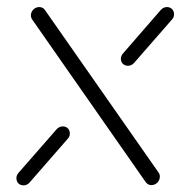

<svg xmlns="http://www.w3.org/2000/svg" viewBox="-20 -539 527 559"><path d="M163 -171.1Q168.9 -171.1 173.9 -168.1Q178.9 -165.2 181.3 -160Q183.7 -154.8 183.3 -148.9Q183 -141.1 177.4 -135.2L66.3 -7.8Q63 -3.7 58.1 -1.5Q53.3 0.7 48.1 0.7Q42.2 0.7 37.2 -2.2Q32.2 -5.2 29.8 -10.4Q27.4 -15.6 27.8 -21.5Q28.1 -28.9 33.7 -35.6L144.8 -162.6Q148.5 -166.7 153.1 -168.9Q157.8 -171.1 163 -171.1ZM70 -496.3Q70.4 -502.2 73.9 -507.4Q77.4 -512.6 82.8 -515.6Q88.1 -518.5 94.1 -518.5Q99.3 -518.5 103.7 -516.3Q108.1 -514.1 110.7 -510L441.9 -36.3Q446.3 -30 445.2 -22.2Q444.8 -16.3 441.3 -11.1Q437.8 -5.9 432.4 -3Q427 0 421.1 0Q415.9 0 411.7 -2.2Q407.4 -4.4 404.4 -8.5L73.7 -482.2Q69.6 -488.1 70 -496.3ZM466.3 -518.5Q472.2 -518.5 477.2 -515.6Q482.2 -512.6 484.6 -507.4Q487 -502.2 486.7 -496.3Q486.3 -488.1 480.7 -482.2L370.4 -355.9Q367 -351.9 362.2 -349.6Q357.4 -347.4 352.2 -347.4Q346.3 -347.4 341.3 -350.4Q336.3 -353.3 333.9 -358.5Q331.5 -363.7 331.9 -369.6Q333 -377.8 338.1 -383.3L448.1 -510Q451.9 -514.1 456.5 -516.3Q461.1 -518.5 466.3 -518.5Z"/></svg>

Font: 26F Galaxy Sans Oblique
Style: Regular
Weight: 400
Italic angle: -5°
Designer: C₂₉H₂₅N₃O₅
Version: Version 1.200;FEAKit 1.0